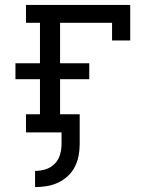

<svg xmlns="http://www.w3.org/2000/svg" viewBox="-20 -540 640 783"><path d="M123 223V157Q145 157 166 150.5Q187 144 202.5 128.5Q218 113 224.5 91.5Q231 70 231 48V0H86V-74H143V-217H43V-282H143V-447H86V-520H511V-375H437V-447H225V-282H344V-217H225V-74H305V48Q305 72 300.5 95.5Q296 119 285 140.5Q274 162 256 178.5Q238 195 216.5 205Q195 215 171 219Q147 223 123 223Z"/></svg>

Font: Iosevka Etoile
Style: Regular
Weight: 400
Designer: Belleve Invis
Foundry: Belleve Invis
Version: Version 33.2.4